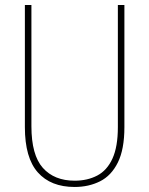

<svg xmlns="http://www.w3.org/2000/svg" viewBox="-20 -827 594 764"><path d="M475 -321Q475 -233 449 -180.5Q423 -128 378 -105.5Q333 -83 277 -83Q182 -83 130.5 -141Q79 -199 79 -321V-807H105V-325Q105 -210 150.5 -159Q196 -108 277 -108Q328 -108 367 -128.5Q406 -149 427.5 -196Q449 -243 449 -321V-807H475Z"/></svg>

Font: Noto Sans Kannada UI Condensed Thin
Style: Regular
Weight: 100
Width: 3
Designer: Jelle Bosma - Monotype Design Team
Foundry: Monotype Imaging Inc.
Version: Version 2.005; ttfautohint (v1.8.4.7-5d5b)